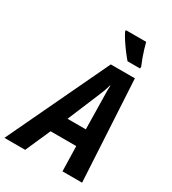

<svg xmlns="http://www.w3.org/2000/svg" viewBox="-283 -1060 1054 1176"><g transform="rotate(30 244.0 -471.5)"><path d="M-61 0 278.3 -715.3H448.7L488.3 0H349.6L345.2 -176.3H163.6L85.9 0ZM215.3 -294.4H344.7L341.3 -495.1Q340.8 -522 340.3 -547.9Q339.8 -573.7 341.3 -601.1H338.4Q332 -576.7 322.8 -552.5Q313.5 -528.3 301.8 -501ZM357.4 -783.2Q341.3 -801.8 320.8 -828.9Q300.3 -856 282 -884Q263.7 -912.1 253.4 -933.6V-943.4H397Q402.3 -921.4 409.7 -897.2Q417 -873 426.3 -847.4Q435.5 -821.8 446.8 -795.4L445.8 -783.2Z"/></g></svg>

Font: Open Sans SemiCondensed
Style: Bold Italic
Weight: 700
Width: 4
Italic angle: -12°
Designer: Monotype Design Team
Foundry: Monotype Imaging Inc.
Version: Version 3.003